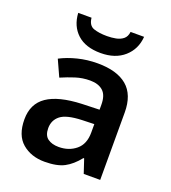

<svg xmlns="http://www.w3.org/2000/svg" viewBox="-139 -862 867 975"><g transform="rotate(20 294.0 -374.5)"><path d="M297 -552Q402 -552 456.5 -506Q511 -460 511 -364V0H422L397 -75H393Q358 -31 319 -10.5Q280 10 213 10Q140 10 92 -31Q44 -72 44 -158Q44 -242 105.5 -284Q167 -326 292 -331L386 -334V-361Q386 -412 361 -434.5Q336 -457 291 -457Q250 -457 212.5 -445Q175 -433 138 -417L98 -505Q138 -526 189.5 -539Q241 -552 297 -552ZM320 -254Q237 -251 205 -225.5Q173 -200 173 -157Q173 -118 195.5 -101.5Q218 -85 255 -85Q310 -85 348 -116.5Q386 -148 386 -210V-256ZM472 -759Q467 -691 419 -648.5Q371 -606 292 -606Q210 -606 165 -647.5Q120 -689 116 -759H188Q192 -718 221 -708Q250 -698 293 -698Q318 -698 341 -702.5Q364 -707 380 -720Q396 -733 399 -759Z"/></g></svg>

Font: Noto Sans Kannada SemiBold
Style: Regular
Weight: 600
Designer: Jelle Bosma - Monotype Design Team
Foundry: Monotype Imaging Inc.
Version: Version 2.005; ttfautohint (v1.8.4.7-5d5b)